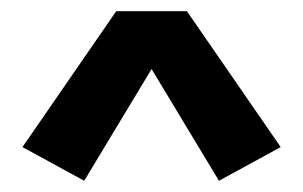

<svg xmlns="http://www.w3.org/2000/svg" viewBox="-20 -762 540 342"><path d="M130 -440 20 -500 187 -742H313L480 -500L370 -440L250 -639Z"/></svg>

Font: Iosevka Curly Slab Extrabold
Style: Regular
Weight: 800
Monospace: yes
Designer: Belleve Invis
Foundry: Belleve Invis
Version: Version 22.1.2; ttfautohint (v1.8.4)